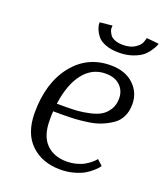

<svg xmlns="http://www.w3.org/2000/svg" viewBox="-129 -769 743 866"><g transform="rotate(20 242.5 -335.5)"><path d="M335 -615Q371 -615 393.5 -630.5Q416 -646 420 -661L425 -676L426 -681L485 -675Q484 -671 481.5 -664.5Q479 -658 467.5 -640.5Q456 -623 440.5 -610Q425 -597 395.5 -586.5Q366 -576 329 -576Q292 -576 265.5 -586Q239 -596 227 -611Q215 -626 209 -640.5Q203 -655 202 -665V-675L262 -681L261 -676Q262 -676 261 -670Q260 -664 264 -654.5Q268 -645 274 -636.5Q280 -628 296 -621.5Q312 -615 335 -615ZM432 -69Q430 -66 426 -60.5Q422 -55 407 -41.5Q392 -28 374 -17.5Q356 -7 326 1.5Q296 10 262 10Q174 10 120 -42Q66 -94 66 -192Q66 -335 135 -422.5Q204 -510 316 -510Q386 -510 426.5 -472Q467 -434 467 -378Q467 -344 454.5 -318Q442 -292 418 -276Q394 -260 368 -249.5Q342 -239 307.5 -234Q273 -229 246.5 -227.5Q220 -226 187 -226H142Q141 -212 141 -183Q141 -108 177.5 -71Q214 -34 275 -34Q300 -34 322.5 -40Q345 -46 359.5 -54.5Q374 -63 385 -72Q396 -81 401 -87L406 -93ZM307 -467Q243 -467 201 -413.5Q159 -360 146 -264H189Q221 -264 246.5 -266Q272 -268 303 -275Q334 -282 354 -294Q374 -306 388 -328.5Q402 -351 402 -382Q402 -419 377 -443Q352 -467 307 -467Z"/></g></svg>

Font: Arsenal
Style: Italic
Weight: 400
Italic angle: -9.10001°
Designer: Andrij Shevchenko
Foundry: Stairsfor
Version: Version 2.001;PS 002.001;hotconv 1.0.88;makeotf.lib2.5.64775